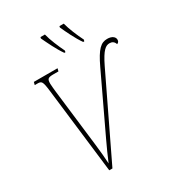

<svg xmlns="http://www.w3.org/2000/svg" viewBox="-216 -1068 1103 1200"><g transform="rotate(-30 335.0 -468.0)"><path d="M477 -776H485L488 -787C466 -830 440 -893 429 -936H398L396 -927C415 -885 445 -821 477 -776ZM341 -776H349L351 -787C330 -830 303 -893 293 -936H261L259 -927C279 -885 309 -821 341 -776ZM144 -613 217 0H240L518 -578C563 -671 588 -687 615 -687C632 -687 647 -680 654 -658C667 -663 670 -672 670 -682C670 -701 651 -718 616 -718C571 -718 540 -691 491 -587L299 -182C270 -122 258 -92 235 -39C232 -88 229 -124 222 -183L173 -595C172 -608 168 -638 168 -652C168 -688 175 -694 217 -694H251L256 -714H85L80 -694H97C130 -694 135 -689 144 -613Z"/></g></svg>

Font: Noto Serif SemiCondensed Thin
Style: Italic
Weight: 100
Width: 4
Italic angle: -12°
Designer: Monotype Design Team
Foundry: Monotype Imaging Inc.
Version: Version 2.013